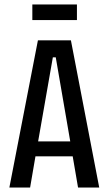

<svg xmlns="http://www.w3.org/2000/svg" viewBox="-20 -841 487 861"><path d="M22 0 150 -660H298L425 0H330L306 -140H139L115 0ZM217 -584 151 -207H295L230 -584ZM125 -751V-821H325V-751Z"/></svg>

Font: Bricolage Grotesque 10pt Condensed
Style: Regular
Weight: 400
Width: 3
Designer: Mathieu Triay
Foundry: Atelier Triay
Version: Version 1.000; ttfautohint (v1.8.4.7-5d5b);gftools[0.9.29]